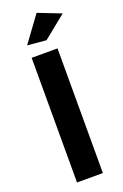

<svg xmlns="http://www.w3.org/2000/svg" viewBox="-181 -1021 690 1074"><g transform="rotate(-20 163.5 -484.5)"><path d="M79 -742H233V0H79ZM191 -969 327 -916 191 -806 79 -816Z"/></g></svg>

Font: Gontserrat SemiBold
Style: Regular
Weight: 600
Designer: Julieta Ulanovsky
Foundry: Julieta Ulanovsky
Version: Version 6.001